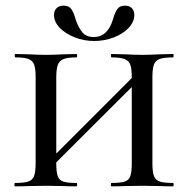

<svg xmlns="http://www.w3.org/2000/svg" viewBox="-20 -659 665 679"><path d="M375 -456Q372 -456 372 -462Q372 -468 375 -468L420 -467Q458 -465 484 -465Q507 -465 545 -467L592 -468Q594 -468 594 -462Q594 -456 592 -456Q560 -456 545 -450.5Q530 -445 524.5 -431Q519 -417 519 -387V-81Q519 -51 524.5 -36.5Q530 -22 545 -17Q560 -12 592 -12Q594 -12 594 -6Q594 0 592 0Q562 0 545 -1L484 -2L420 -1Q404 0 375 0Q372 0 372 -6Q372 -12 375 -12Q407 -12 421.5 -17Q436 -22 441 -36.5Q446 -51 446 -81V-385Q446 -415 441 -429.5Q436 -444 421 -450Q406 -456 375 -456ZM132 -69 479 -416 495 -400 147 -53ZM35 -456Q32 -456 32 -462Q32 -468 35 -468L80 -467Q118 -465 142 -465Q166 -465 206 -467L250 -468Q253 -468 253 -462Q253 -456 250 -456Q219 -456 204.5 -450Q190 -444 184.5 -429.5Q179 -415 179 -385V-81Q179 -51 184 -36.5Q189 -22 203.5 -17Q218 -12 250 -12Q253 -12 253 -6Q253 0 250 0Q221 0 205 -1L142 -2L80 -1Q63 0 33 0Q31 0 31 -6Q31 -12 33 -12Q65 -12 80 -17Q95 -22 100.5 -36.5Q106 -51 106 -81V-387Q106 -417 100.5 -431Q95 -445 80.5 -450.5Q66 -456 35 -456ZM379 -589Q386 -614 394.5 -626.5Q403 -639 422 -639Q438 -639 446.5 -630Q455 -621 455 -606Q455 -582 435 -560.5Q415 -539 382 -526.5Q349 -514 313 -514Q277 -514 244 -527Q211 -540 191 -561Q171 -582 171 -606Q171 -621 180 -630Q189 -639 205 -639Q224 -639 232.5 -626.5Q241 -614 248 -589Q257 -562 271 -545Q285 -528 312 -528Q360 -528 379 -589Z"/></svg>

Font: Cormorant Unicase Medium
Style: Regular
Weight: 500
Designer: Christian Thalmann (Catharsis Fonts)
Foundry: Catharsis Fonts
Version: Version 4.000